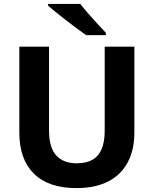

<svg xmlns="http://www.w3.org/2000/svg" viewBox="-20 -953 786 983"><path d="M668 -276Q668 -186 634 -122Q600 -58 534 -24Q468 10 371 10Q229 10 154 -63.5Q79 -137 79 -274V-714H231V-285Q231 -198 267.5 -157.5Q304 -117 373 -117Q421 -117 452.5 -134.5Q484 -152 500 -189Q516 -226 516 -283V-714H668ZM391 -933Q408 -911 431.5 -884Q455 -857 479.5 -830.5Q504 -804 522 -785V-773H421Q401 -787 374.5 -806.5Q348 -826 320.5 -847.5Q293 -869 268 -889Q243 -909 226 -924V-933Z"/></svg>

Font: Noto Sans Hebrew Thin
Style: Bold
Weight: 700
Version: Version 3.001